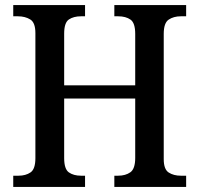

<svg xmlns="http://www.w3.org/2000/svg" viewBox="-20 -734 783 754"><path d="M32 0V-44H53Q81 -44 100 -57Q119 -70 119 -113V-604Q119 -645 99 -657.5Q79 -670 50 -670H32V-714H314V-670H298Q269 -670 250.5 -657.5Q232 -645 232 -602V-399H511V-601Q511 -644 492.5 -657Q474 -670 444 -670H429V-714H711V-670H690Q662 -670 642.5 -657Q623 -644 623 -601V-109Q623 -69 642.5 -56.5Q662 -44 690 -44H711V0H429V-44H444Q473 -44 492 -57.5Q511 -71 511 -114V-347H232V-113Q232 -70 250.5 -57Q269 -44 298 -44H314V0Z"/></svg>

Font: Noto Serif Khmer SemiCondensed Medium
Style: Regular
Weight: 500
Width: 4
Designer: Danh Hong and the Monotype Design Team
Foundry: Monotype Imaging Inc.
Version: Version 2.004; ttfautohint (v1.8.4.7-5d5b)